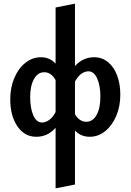

<svg xmlns="http://www.w3.org/2000/svg" viewBox="-20 -741 714 1050"><path d="M638 -224Q638 -159 615.5 -106.5Q593 -54 555 -23.5Q517 7 471 7Q422 7 390 -27V268L284 289V-42Q241 7 178 7Q114 7 75 -50.5Q36 -108 36 -198Q36 -262 58.5 -315Q81 -368 119.5 -398Q158 -428 204 -428Q252 -428 284 -393V-700L390 -721V-380Q434 -428 495 -428Q538 -428 570.5 -401.5Q603 -375 620.5 -328.5Q638 -282 638 -224ZM529 -213Q529 -272 511.5 -311.5Q494 -351 464 -351Q444 -351 425 -337.5Q406 -324 390 -295V-117Q401 -96 417.5 -85.5Q434 -75 452 -75Q487 -75 508 -112Q529 -149 529 -213ZM284 -128V-303Q260 -346 222 -346Q187 -346 166 -309Q145 -272 145 -211Q145 -150 162 -110.5Q179 -71 210 -71Q229 -71 249 -85Q269 -99 284 -128Z"/></svg>

Font: Ysabeau Infant
Style: Bold
Weight: 700
Designer: Christian Thalmann (Catharsis Fonts)
Version: Version 0.003